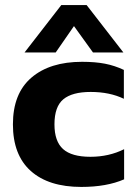

<svg xmlns="http://www.w3.org/2000/svg" viewBox="-20 -728 541 758"><path d="M222 -708H322L467 -521H347L272 -625L200 -521H77ZM31 -237Q31 -359 104 -421.5Q177 -484 304 -484Q356 -484 394.5 -476.5Q433 -469 469 -452V-338Q413 -365 338 -365Q265 -365 230 -336Q195 -307 195 -237Q195 -170 229 -139.5Q263 -109 337 -109Q410 -109 470 -139V-20Q401 10 301 10Q172 10 101.5 -53Q31 -116 31 -237Z"/></svg>

Font: Kanit SemiBold
Style: Regular
Weight: 600
Designer: Katatrad Team
Foundry: CadsonDemak
Version: Version 1.030